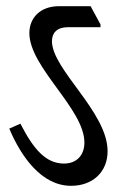

<svg xmlns="http://www.w3.org/2000/svg" viewBox="-20 -643 402 621"><path d="M210 -42C280 -42 328 -87 328 -154C328 -281 148 -418 148 -510C148 -537 165 -555 199 -555H305V-564L273 -623H171C110 -623 75 -585 75 -536C75 -425 253 -291 253 -182C253 -141 228 -114 187 -114C129 -114 89 -159 46 -243L10 -227C48 -137 114 -42 210 -42Z"/></svg>

Font: Noto Serif Devanagari Condensed
Style: Regular
Weight: 400
Width: 3
Designer: Universal Thirst, Indian Type Foundry and the Monotype Design Team
Foundry: Monotype Imaging Inc.
Version: Version 2.004